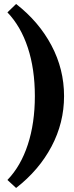

<svg xmlns="http://www.w3.org/2000/svg" viewBox="-20 -766 369 960"><path d="M60.5 173.8 17.1 133.8Q84 64.5 119.1 -43Q154.3 -150.4 154.3 -285.6Q154.3 -420.9 119.1 -527.6Q84 -634.3 17.1 -704.1L60.5 -746.1Q174.3 -657.7 237.3 -538.8Q300.3 -419.9 300.3 -285.6Q300.3 -151.9 237.5 -33.4Q174.8 85 60.5 173.8Z"/></svg>

Font: Elstob 10pt
Style: Bold
Weight: 700
Designer: Peter S. Baker
Version: Version 1.015